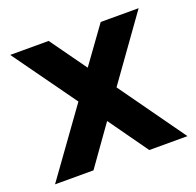

<svg xmlns="http://www.w3.org/2000/svg" viewBox="-95 -600 716 701"><g transform="rotate(-20 262.5 -250.0)"><path d="M519.5 0Q482.4 0 371.1 0Q343.8 -38.1 262.7 -152.3Q235.4 -114.3 154.3 0Q117.2 0 4.9 0Q50.8 -63.5 188.5 -254.9Q144.5 -316.4 12.7 -500Q49.8 -500 162.1 -500Q187.5 -464.8 262.7 -359.4Q288.1 -394.5 364.3 -500Q401.4 -500 511.7 -500Q467.8 -439.5 336.9 -255.9Q382.8 -192.4 519.5 0Z"/></g></svg>

Font: LeFont
Style: Regular
Weight: 700
Designer: Leryon MEDIA
Version: Version 1.0